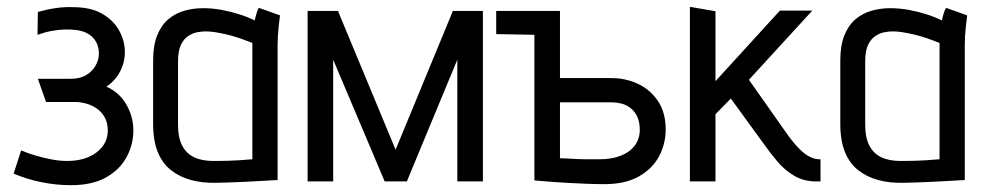

<svg xmlns="http://www.w3.org/2000/svg" viewBox="-20 -532 2901 563"><path d="M90 -430Q113 -438 132.5 -441.5Q152 -445 169 -445.5Q186 -446 203 -444Q220 -442 232.5 -436Q245 -430 253.5 -420.5Q262 -411 266 -399.5Q270 -388 270 -375Q270 -357 260.5 -340Q251 -323 233 -312Q215 -301 188 -301H91L115 -233H200Q215 -233 232 -228.5Q249 -224 263.5 -214Q278 -204 287 -188Q296 -172 296 -149Q296 -123 281 -103Q266 -83 239.5 -71.5Q213 -60 177 -60Q155 -60 131.5 -64.5Q108 -69 85.5 -75.5Q63 -82 42 -91L20 -23Q57 -7 100.5 2Q144 11 188 11Q250 11 290.5 -11.5Q331 -34 351 -71Q371 -108 371 -149Q371 -190 350.5 -225.5Q330 -261 292 -278Q309 -289 321.5 -305.5Q334 -322 340.5 -342.5Q347 -363 346 -384Q345 -415 328.5 -444Q312 -473 279 -492Q246 -511 194 -511Q170 -512 145 -508.5Q120 -505 91 -497Z M801 -487 739 -509Q733 -498 730 -485Q727 -472 727 -472Q707 -482 682 -490Q657 -498 630 -503Q603 -508 575 -508Q547 -508 520.5 -500.5Q494 -493 473.5 -475.5Q453 -458 441 -428.5Q429 -399 429 -354V-169Q429 -120 442.5 -86.5Q456 -53 481.5 -33Q507 -13 540.5 -4Q574 5 613 4Q630 4 653 3Q676 2 701 1Q726 0 747.5 -1.5Q769 -3 782 -3.5Q795 -4 794 -4V-397Q794 -427 797 -452Q800 -477 801 -487ZM502 -165V-351Q502 -383 510.5 -400.5Q519 -418 532 -426.5Q545 -435 558.5 -437.5Q572 -440 583 -440Q596 -440 611.5 -437.5Q627 -435 644.5 -431Q662 -427 681 -420.5Q700 -414 720 -406V-65Q716 -65 706 -64Q696 -63 680.5 -62Q665 -61 646 -60.5Q627 -60 606 -60Q572 -60 549 -71Q526 -82 514 -105.5Q502 -129 502 -165Z M1308 -500 1140 -93 971 -500H882V0H957V-357L1108 0H1173L1321 -357V0H1396V-500Z M1435 -500V-432L1547 -430H1585V-500ZM1773 -303H1622V-500H1547V-3Q1550 -3 1564.5 -1.5Q1579 0 1601 1.5Q1623 3 1649 4.5Q1675 6 1702 7Q1729 8 1752 8Q1814 8 1854 -15Q1894 -38 1913 -74.5Q1932 -111 1932 -152Q1932 -202 1909.5 -235.5Q1887 -269 1851 -286Q1815 -303 1773 -303ZM1739 -65Q1720 -65 1701 -65Q1682 -65 1665.5 -66Q1649 -67 1637.5 -67.5Q1626 -68 1622 -68V-232H1773Q1787 -232 1801.5 -228.5Q1816 -225 1828.5 -215.5Q1841 -206 1848.5 -190Q1856 -174 1856 -151Q1856 -125 1841.5 -105.5Q1827 -86 1800.5 -75.5Q1774 -65 1739 -65Z M2293 -132 2176 -298 2362 -501H2267L2078 -294V-499L2003 -512V0H2078V-197L2123 -243L2219 -111Q2238 -84 2259.5 -58.5Q2281 -33 2309 -16.5Q2337 0 2373 0H2386V-65H2382Q2370 -65 2356 -71.5Q2342 -78 2326.5 -93Q2311 -108 2293 -132Z M2816 -487 2754 -509Q2748 -498 2745 -485Q2742 -472 2742 -472Q2722 -482 2697 -490Q2672 -498 2645 -503Q2618 -508 2590 -508Q2562 -508 2535.5 -500.5Q2509 -493 2488.5 -475.5Q2468 -458 2456 -428.5Q2444 -399 2444 -354V-169Q2444 -120 2457.5 -86.5Q2471 -53 2496.5 -33Q2522 -13 2555.5 -4Q2589 5 2628 4Q2645 4 2668 3Q2691 2 2716 1Q2741 0 2762.5 -1.5Q2784 -3 2797 -3.5Q2810 -4 2809 -4V-397Q2809 -427 2812 -452Q2815 -477 2816 -487ZM2517 -165V-351Q2517 -383 2525.5 -400.5Q2534 -418 2547 -426.5Q2560 -435 2573.5 -437.5Q2587 -440 2598 -440Q2611 -440 2626.5 -437.5Q2642 -435 2659.5 -431Q2677 -427 2696 -420.5Q2715 -414 2735 -406V-65Q2731 -65 2721 -64Q2711 -63 2695.5 -62Q2680 -61 2661 -60.5Q2642 -60 2621 -60Q2587 -60 2564 -71Q2541 -82 2529 -105.5Q2517 -129 2517 -165Z"/></svg>

Font: Advent Pro Medium
Style: Regular
Weight: 500
Designer: VivaRado, Andreas Kalpakidis
Foundry: VivaRado, Andreas Kalpakidis
Version: Version 3.000